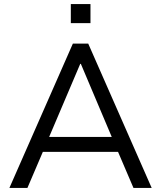

<svg xmlns="http://www.w3.org/2000/svg" viewBox="-20 -918 787 938"><path d="M26 0 336 -705H411L721 0H632L546 -201L588 -176H158L200 -201L114 0ZM372 -606 212 -230 188 -249H558L534 -230L375 -606ZM326 -805V-898H422V-805Z"/></svg>

Font: Nunito Sans 10pt
Style: Regular
Weight: 400
Designer: Vernon Adams
Foundry: Vernon Adams
Version: Version 3.101;gftools[0.9.27]